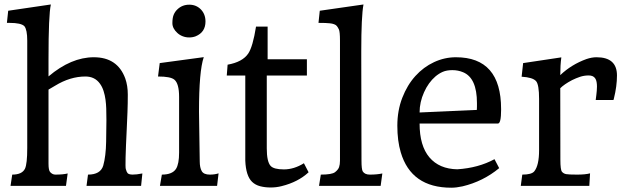

<svg xmlns="http://www.w3.org/2000/svg" viewBox="-20 -853 2873 881"><path d="M202.6 -502.4Q306.6 -590.3 410.6 -590.3Q519 -590.3 554.7 -493.2Q566.4 -460.4 566.4 -418.9Q566.4 -377.4 564.9 -338.4Q563.5 -299.3 561.5 -259.8Q553.2 -92.3 557.1 -77.9Q561 -63.5 565.4 -58.6Q576.7 -45.9 633.3 -57.1L627.4 0H377L383.8 -51.8Q440.9 -51.8 453.6 -92.8Q465.8 -136.2 467 -202.1Q468.3 -268.1 468.3 -301.5Q468.3 -335 467.5 -355.2Q466.8 -375.5 464.1 -395.8Q461.4 -416 455.3 -435.3Q449.2 -454.6 438.5 -469.2Q415 -502 372.1 -502Q302.2 -502 233.4 -460L202.6 -441.9V-101.6Q202.6 -71.8 210 -63.5Q220.7 -51.8 233.9 -51.8Q270 -51.8 290.5 -57.1L282.7 0H28.3L36.1 -51.8Q81.5 -51.8 94.7 -79.1Q105 -101.1 105 -174.3V-666.5Q105 -716.8 91.8 -732.9Q76.7 -748 23.9 -748H11.7L17.6 -803.7L213.4 -832.5Q202.6 -785.6 202.6 -583.5Z M877.9 -686.5Q864.3 -681.2 848.1 -681.2Q832 -681.2 817.9 -686.8Q803.7 -692.4 793.5 -702.1Q771 -722.7 771 -746.8Q771 -771 776.9 -785.2Q782.7 -799.3 793.5 -809.6Q815.9 -831.5 848.6 -831.5Q880.4 -831.5 901.9 -809.6Q922.9 -787.6 922.9 -754.4Q922.9 -705.1 877.9 -686.5ZM915 -590.8Q893.1 -527.3 893.1 -340.8L896.5 -113.3Q896.5 -83.5 905.8 -67.6Q915 -51.8 942.9 -51.8Q965.3 -51.8 982.9 -57.6L976.1 0H713.9L722.7 -51.8Q770.5 -51.8 787.6 -78.1Q801.8 -100.6 801.8 -152.8V-408.2Q801.8 -469.2 780.3 -487.3Q763.2 -502 705.1 -502L712.9 -563.5Z M1374.5 -104 1396 -62.5Q1347.7 -17.6 1272.5 1Q1248.5 7.3 1222.2 7.3Q1195.8 7.3 1173.6 1.5Q1151.4 -4.4 1136.7 -18.6Q1108.4 -45.9 1105.5 -115.7V-506.3H1020.5L1024.4 -556.2Q1092.8 -568.4 1119.1 -607.4Q1140.1 -638.7 1154.8 -731H1208V-581.1H1388.2V-506.3H1204.1V-172.4Q1204.1 -111.3 1221.7 -91.8Q1236.3 -75.7 1282.7 -75.7Q1329.1 -75.7 1374.5 -104Z M1647.9 -832.5Q1637.7 -779.3 1637.7 -618.7V-583.5L1638.7 -116.2Q1638.7 -76.2 1644.5 -66.4Q1653.8 -51.8 1677.2 -51.8Q1710 -51.8 1734.4 -57.1L1726.6 0H1443.8L1452.1 -51.8Q1502.9 -51.8 1517.3 -63Q1531.7 -74.2 1535.9 -86.2Q1540 -98.1 1540 -115.7V-666.5Q1540 -708 1534.9 -718.3Q1529.8 -728.5 1525.6 -733.6Q1521.5 -738.8 1512.9 -741.9Q1504.4 -745.1 1493.2 -746.1Q1477.5 -748 1441.4 -748L1447.3 -803.7Z M2078.6 -76.2Q2175.3 -82.5 2249 -122.6L2270.5 -81.5Q2196.8 -20.5 2102.5 2Q2074.2 8.3 2050.8 8.3Q1866.7 8.3 1818.8 -154.3Q1803.2 -206.5 1803.2 -276.1Q1803.2 -345.7 1825.9 -404.3Q1848.6 -462.9 1886 -504.2Q1923.3 -545.4 1971.7 -567.9Q2020 -590.3 2071.8 -590.3Q2279.3 -590.3 2279.3 -353V-348.1Q2279.3 -286.1 2264.6 -286.1H1905.3Q1905.3 -184.1 1950.4 -130.9Q1995.6 -77.6 2078.6 -76.2ZM2168 -348.6Q2168.5 -358.9 2168.5 -364.3V-380.4Q2168.5 -495.1 2105 -521.5Q2082 -531.2 2055.9 -531.2Q2029.8 -531.2 2011.7 -523.4Q1993.7 -515.6 1977.8 -502Q1961.9 -488.3 1948.7 -470Q1935.5 -451.7 1925.8 -429.7Q1905.3 -384.3 1905.3 -336.9Z M2687.5 -57.6 2684.1 0H2369.6L2376.5 -51.8Q2419.4 -51.8 2431.6 -66.9Q2453.6 -94.2 2453.6 -163.6V-398.9Q2453.6 -464.8 2439.9 -480.5Q2424.8 -498 2373.5 -501L2380.4 -563.5L2555.7 -589.8Q2550.8 -554.2 2550.8 -508.3Q2602.1 -557.1 2670.9 -582Q2695.3 -590.3 2717.3 -590.3Q2811 -590.3 2811 -506.8Q2811 -457.5 2796.9 -400.9Q2795.9 -397 2795.4 -395.8Q2794.9 -394.5 2794.9 -394H2713.4L2716.3 -417L2718.3 -436.5Q2719.2 -445.8 2719.2 -456.1Q2719.2 -466.3 2717.5 -476.6Q2715.8 -486.8 2710.9 -493.7Q2702.1 -506.8 2681.2 -506.8Q2660.2 -506.8 2641.4 -500.5Q2622.6 -494.1 2605 -485.4Q2569.3 -466.8 2549.8 -447.3L2550.8 -447.8L2551.3 -120.1Q2551.3 -73.7 2558.6 -64.9Q2565.9 -56.2 2577.9 -54Q2589.8 -51.8 2627.9 -51.8Q2666 -51.8 2687.5 -57.6Z"/></svg>

Font: HeadlandOne
Style: Regular
Weight: 400
Designer: Gary Lonergan
Foundry: Sorkin Type Co.
Version: Version 1.002